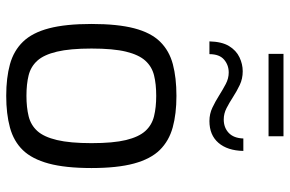

<svg xmlns="http://www.w3.org/2000/svg" viewBox="-177 -748 931 617"><g transform="rotate(90 288.5 -439.5)"><path d="M288 6Q230 6 186.5 -6Q143 -18 114 -48Q85 -78 71 -131.5Q57 -185 57 -268Q57 -352 71 -405.5Q85 -459 114 -488.5Q143 -518 186.5 -529.5Q230 -541 288 -541Q346 -541 389.5 -529Q433 -517 462 -487.5Q491 -458 505.5 -404.5Q520 -351 520 -268Q520 -184 505.5 -130.5Q491 -77 462.5 -47.5Q434 -18 390 -6Q346 6 288 6ZM288 -59Q325 -59 353.5 -66Q382 -73 401 -94Q420 -115 430 -157Q440 -199 440 -268Q440 -338 430 -379Q420 -420 401 -441Q382 -462 353.5 -469Q325 -476 288 -476Q250 -476 222 -469Q194 -462 175 -441Q156 -420 146 -379Q136 -338 136 -268Q136 -199 146 -157Q156 -115 175 -94Q194 -73 222 -66Q250 -59 288 -59ZM153 -837V-885H418V-837ZM113 -647Q114 -687 128 -710Q142 -733 164 -743.5Q186 -754 209 -754Q233 -754 253 -744.5Q273 -735 291.5 -723Q310 -711 327.5 -702Q345 -693 364 -693Q390 -693 407 -709Q424 -725 425 -756H465Q464 -705 439 -676Q414 -647 369 -647Q346 -647 326 -656.5Q306 -666 287 -678Q268 -690 250 -699.5Q232 -709 213 -709Q189 -709 171.5 -694Q154 -679 154 -647Z"/></g></svg>

Font: Exo Thin
Style: Regular
Weight: 400
Version: Version 2.000